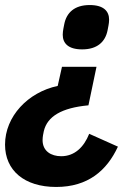

<svg xmlns="http://www.w3.org/2000/svg" viewBox="-38 -557 548 762"><path d="M288 -361C348 -361 380 -391 389 -437C395 -466 395 -473 395 -479C395 -512 374 -537 318 -537C258 -537 226 -507 217 -461C211 -432 211 -425 211 -419C211 -386 232 -361 288 -361ZM185 185C311 185 386 120 430 25L316 -26C295 27 258 63 205 63C165 63 131 43 131 -1C131 -14 134 -28 136 -37C150 -95 206 -129 313 -139L345 -292H208L191 -216C73 -191 -18 -95 -18 17C-18 119 58 185 185 185Z"/></svg>

Font: Braiins Sans
Style: Bold Italic
Weight: 700
Italic angle: -11.31°
Designer: Mike Abbink, Paul van der Laan, Pieter van Rosmalen, Jiri Chlebus, Lubos Buracinsky
Foundry: Bold Monday, Sudetype
Version: Version 1.000;hotconv 1.0.109;makeotfexe 2.5.65596